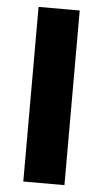

<svg xmlns="http://www.w3.org/2000/svg" viewBox="-52 -747 418 781"><g transform="rotate(5 157.0 -356.5)"><path d="M73.5 0V-713H241.5V0Z"/></g></svg>

Font: Commissioner
Style: Bold
Weight: 700
Designer: Kostas Bartsokas
Foundry: Kostas Bartsokas
Version: Version 1.000; ttfautohint (v1.8.3)